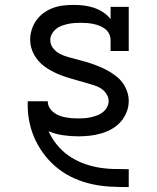

<svg xmlns="http://www.w3.org/2000/svg" viewBox="-20 -548 640 783"><path d="M504 215Q467 215 429.5 213Q392 211 355.5 203Q319 195 284.5 180Q250 165 220 142Q190 119 166.5 90Q143 61 126.5 27.5Q110 -6 101.5 -43Q93 -80 93 -117V-135H175V-133Q175 -120 182 -108.5Q189 -97 199.5 -89Q210 -81 222 -76.5Q234 -72 247 -69.5Q260 -67 273 -66Q286 -65 299 -65Q312 -65 325.5 -66Q339 -67 351.5 -70Q364 -73 376.5 -77.5Q389 -82 399.5 -90.5Q410 -99 416.5 -111Q423 -123 423 -136Q423 -151 414 -165Q405 -179 391.5 -187.5Q378 -196 363 -200.5Q348 -205 333 -209.5Q318 -214 303 -218Q288 -222 273 -226.5Q258 -231 243 -236Q228 -241 213.5 -247.5Q199 -254 185.5 -261.5Q172 -269 159.5 -278.5Q147 -288 136.5 -300Q126 -312 118.5 -326Q111 -340 107 -355Q103 -370 103 -386Q103 -407 109.5 -427.5Q116 -448 128.5 -465.5Q141 -483 158.5 -495.5Q176 -508 196 -515.5Q216 -523 237.5 -525.5Q259 -528 280 -528Q301 -528 322 -525.5Q343 -523 362.5 -516.5Q382 -510 400 -498.5Q418 -487 431 -470V-520H505V-340H431V-385Q431 -398 425 -410Q419 -422 408.5 -430Q398 -438 385.5 -443Q373 -448 360 -450.5Q347 -453 334 -454Q321 -455 308 -455Q295 -455 282 -454Q269 -453 256 -450Q243 -447 230.5 -442.5Q218 -438 208 -429.5Q198 -421 191.5 -409.5Q185 -398 185 -385Q185 -366 197 -351Q209 -336 225 -328Q241 -320 259 -315Q277 -310 294.5 -305.5Q312 -301 329.5 -296Q347 -291 364.5 -284.5Q382 -278 398.5 -270.5Q415 -263 430.5 -253.5Q446 -244 460 -232Q474 -220 484 -204.5Q494 -189 499.5 -171.5Q505 -154 505 -136Q505 -112 496 -90Q487 -68 471.5 -50.5Q456 -33 435 -21.5Q414 -10 391.5 -3.5Q369 3 345.5 5.5Q322 8 299 8Q268 8 237 3.5Q206 -1 178 -13Q191 16 211.5 41.5Q232 67 258 85.5Q284 104 314 116Q344 128 376 134Q408 140 440 141Q472 142 504 142H505V215Z"/></svg>

Font: Iosevka Etoile
Style: Regular
Weight: 400
Designer: Belleve Invis
Foundry: Belleve Invis
Version: Version 33.2.4